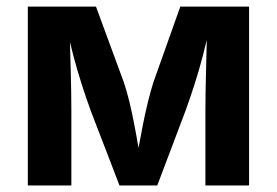

<svg xmlns="http://www.w3.org/2000/svg" viewBox="-20 -566 845 586"><path d="M64.9 0V-545.9H272.9L357.4 -316.4Q366.7 -289.1 374.8 -255.9Q382.8 -222.7 389.6 -187.3Q396.5 -151.9 402.1 -118.2Q407.7 -84.5 412.1 -57.1H393.6Q397.5 -84 403.3 -117.2Q409.2 -150.4 416.3 -186Q423.3 -221.7 431.6 -255.4Q439.9 -289.1 448.7 -316.4L530.3 -545.9H740.2V0H606.9V-227.1Q606.9 -251.5 607.4 -283.2Q607.9 -314.9 608.9 -350.6Q609.9 -386.2 610.6 -422.4Q611.3 -458.5 611.8 -491.2H621.1Q611.3 -442.4 599.1 -395.8Q586.9 -349.1 573.2 -306.9Q559.6 -264.6 545.9 -227.1L460 0H344.7L257.3 -227.1Q243.2 -265.6 229.5 -308.3Q215.8 -351.1 203.6 -397.2Q191.4 -443.4 181.6 -491.2H192.4Q192.9 -460.9 193.8 -425.3Q194.8 -389.6 195.8 -353.5Q196.8 -317.4 197.3 -284.7Q197.8 -252 197.8 -227.1V0Z"/></svg>

Font: Inter
Style: 650
Weight: 650
Designer: Rasmus Andersson
Foundry: rsms
Version: Version 4.001;git-66647c0bb